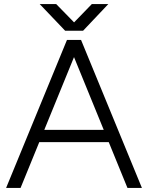

<svg xmlns="http://www.w3.org/2000/svg" viewBox="-20 -923 727 943"><path d="M309 -727H378L677 0H606ZM309 -727H378L81 0H10ZM152 -285H536V-225H152ZM305 -773 431 -903H512L388 -772H305ZM175 -903H256L383 -773V-772H300Z"/></svg>

Font: 寒蝉端黑体 Light
Style: Regular
Weight: 300
Designer: ChillDuanSans {Warren2060}; 
Source Han Sans {Ryoko NISHIZUKA 西塚涼子 (kana, bopomofo & ideographs); Paul D. Hunt (Latin, G
Foundry: ChillType&Adobe
Version: Version 1.300;Glyphs 3.3 (3306)